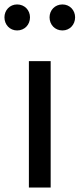

<svg xmlns="http://www.w3.org/2000/svg" viewBox="-44 -844 358 864"><path d="M33 -824C0 -824 -24 -798 -24 -766C-24 -733 0 -707 33 -707C67 -707 91 -733 91 -766C91 -798 67 -824 33 -824ZM237 -824C203 -824 179 -798 179 -766C179 -733 203 -707 237 -707C270 -707 294 -733 294 -766C294 -798 270 -824 237 -824ZM184 -569H86V0H184Z"/></svg>

Font: Glow Sans SC Condensed Medium
Style: Regular
Weight: 600
Width: 3
Designer: Ryoko NISHIZUKA (kana, bopomofo & ideographs); Paul D. Hunt (Latin, Greek & Cyrillic); Sandoll Communications, Soo-young
Version: Version 0.93